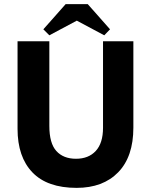

<svg xmlns="http://www.w3.org/2000/svg" viewBox="-20 -900 731 930"><path d="M351 10Q209 10 137 -65Q65 -140 65 -276V-700H219V-290Q219 -206 253 -168.5Q287 -131 348 -131Q409 -131 444 -169Q479 -207 479 -281V-700H626V-282Q626 -141 552.5 -65.5Q479 10 351 10ZM405 -880 513 -758 485 -729 352 -800 219 -729 190 -758 298 -880Z"/></svg>

Font: Tilda Sans Extra Bold
Style: Regular
Weight: 800
Designer: ParaType Ltd
Foundry: ParaType Ltd
Version: Version 1.009